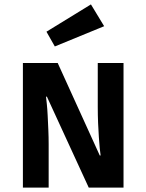

<svg xmlns="http://www.w3.org/2000/svg" viewBox="-20 -852 665 872"><path d="M383 0 193 -413H189Q190 -404 192.5 -381Q195 -358 196.5 -327.5Q198 -297 199.5 -263Q201 -229 201 -197V0H84V-566H242L433 -146H437Q435 -157 433 -178.5Q431 -200 429 -229Q427 -258 425.5 -293Q424 -328 424 -367V-566H541V0ZM191 -708 393 -832 453 -733 229 -641Z"/></svg>

Font: Qnwhxotralxmqkhsjrfbfhwcoqn
Style: Regular
Weight: 500
Designer: Carrois Corporate & Edenspiekermann
Foundry: Carrois Corporate GbR & Edenspiekermann AG
Version: Version 2.001